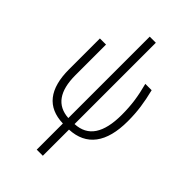

<svg xmlns="http://www.w3.org/2000/svg" viewBox="-291 -860 1199 1199"><g transform="rotate(45 308.5 -261.0)"><path d="M338 -42Q423 -46 464.5 -108.5Q506 -171 506 -291Q506 -356 498 -412.5Q490 -469 473 -532H529Q545 -468 553 -411Q561 -354 561 -290Q561 -148 504.5 -73Q448 2 338 7V238H284V7Q178 4 125 -63Q72 -130 72 -259V-532H126V-262Q126 -51 284 -41V-760H338Z"/></g></svg>

Font: Noto Sans UI NarrowLight
Style: Regular
Weight: 300
Width: 4
Designer: Monotype Design Team
Foundry: Monotype Imaging Inc.
Version: Version 1.001